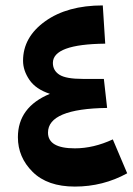

<svg xmlns="http://www.w3.org/2000/svg" viewBox="-20 -670 489 708"><path d="M396 -156 449 -31Q360 18 256 18Q155 18 100.5 -36Q46 -90 46 -164Q46 -275 164 -324Q112 -341 88.5 -375.5Q65 -410 65 -446Q65 -533 146.5 -591.5Q228 -650 359 -650L368 -509Q175 -507 175 -438Q175 -410 199 -394.5Q223 -379 286 -379H363L375 -272Q157 -269 157 -181Q157 -123 256 -123Q325 -123 396 -156Z"/></svg>

Font: FiraGO
Style: Bold
Weight: 700
Designer: bBox Type
Foundry: bBox Type GmbH
Version: Version 1.001;PS 001.001;hotconv 1.0.88;makeotf.lib2.5.64775